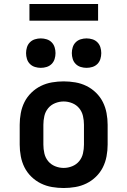

<svg xmlns="http://www.w3.org/2000/svg" viewBox="-20 -937 640 965"><path d="M300 8Q271 8 241.5 3Q212 -2 185.5 -15Q159 -28 137.5 -49Q116 -70 103 -96Q90 -122 84.5 -151.5Q79 -181 79 -210V-310Q79 -339 84.5 -368.5Q90 -398 103 -424Q116 -450 137.5 -471Q159 -492 185.5 -505Q212 -518 241.5 -523Q271 -528 300 -528Q329 -528 358.5 -523Q388 -518 414.5 -505Q441 -492 462.5 -471Q484 -450 497 -424Q510 -398 515.5 -368.5Q521 -339 521 -310V-210Q521 -181 515.5 -151.5Q510 -122 497 -96Q484 -70 462.5 -49Q441 -28 414.5 -15Q388 -2 358.5 3Q329 8 300 8ZM300 -93Q322 -93 343 -101.5Q364 -110 378 -127Q392 -144 397 -166Q402 -188 402 -210V-310Q402 -332 397 -354Q392 -376 378 -393Q364 -410 343 -418.5Q322 -427 300 -427Q278 -427 257 -418.5Q236 -410 222 -393Q208 -376 203 -354Q198 -332 198 -310V-210Q198 -188 203 -166Q208 -144 222 -127Q236 -110 257 -101.5Q278 -93 300 -93ZM415 -596Q400 -596 385.5 -600.5Q371 -605 360.5 -615.5Q350 -626 345.5 -640.5Q341 -655 341 -670Q341 -685 345.5 -699.5Q350 -714 360.5 -724.5Q371 -735 385.5 -739.5Q400 -744 415 -744Q430 -744 444.5 -739.5Q459 -735 469.5 -724.5Q480 -714 484.5 -699.5Q489 -685 489 -670Q489 -655 484.5 -640.5Q480 -626 469.5 -615.5Q459 -605 444.5 -600.5Q430 -596 415 -596ZM185 -596Q170 -596 155.5 -600.5Q141 -605 130.5 -615.5Q120 -626 115.5 -640.5Q111 -655 111 -670Q111 -685 115.5 -699.5Q120 -714 130.5 -724.5Q141 -735 155.5 -739.5Q170 -744 185 -744Q200 -744 214.5 -739.5Q229 -735 239.5 -724.5Q250 -714 254.5 -699.5Q259 -685 259 -670Q259 -655 254.5 -640.5Q250 -626 239.5 -615.5Q229 -605 214.5 -600.5Q200 -596 185 -596ZM128 -833V-917H473V-833Z"/></svg>

Font: Iosevka HT Extended
Style: Bold
Weight: 700
Width: 7
Monospace: yes
Designer: Belleve Invis
Foundry: Belleve Invis
Version: Version 32.3.0; ttfautohint (v1.8.4)